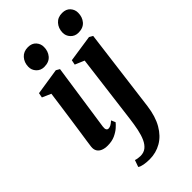

<svg xmlns="http://www.w3.org/2000/svg" viewBox="-308 -857 1195 1195"><g transform="rotate(-45 290.0 -259.0)"><path d="M123.5 10.5Q98 10.5 79.5 2.8Q61 -5 52 -20.2Q43 -35.5 45.5 -58Q47.5 -74.5 52 -104.8Q56.5 -135 62.5 -175.2Q68.5 -215.5 75.2 -263Q82 -310.5 89.2 -362.2Q96.5 -414 103.5 -466L45.5 -491.5L51.5 -523L226.5 -550L250 -536.5L185.5 -95.5Q183 -77.5 187.8 -69.2Q192.5 -61 202 -61Q212 -61 222.5 -66.5Q233 -72 249 -86L261 -58Q253 -47.5 234.8 -31.2Q216.5 -15 188.8 -2.2Q161 10.5 123.5 10.5ZM190.5 -615Q159.5 -615 139.5 -636.5Q119.5 -658 120.5 -687Q121.5 -724 144 -749.2Q166.5 -774.5 205 -774.5Q240 -774.5 258.8 -753.2Q277.5 -732 277 -704.5Q277 -667 255 -641Q233 -615 190.5 -615ZM472 10.5Q461.5 92 430 146.5Q398.5 201 351.5 228.2Q304.5 255.5 247.5 255.5Q221 255.5 197.8 251.2Q174.5 247 163.5 238.5L179.5 193.5Q187 196.5 199.5 198.5Q212 200.5 221.5 200.5Q251 200.5 270.8 185Q290.5 169.5 303.5 141.2Q316.5 113 324.8 73.5Q333 34 339 -14.5L396 -465.5L334.5 -491.5L341 -523.5L518.5 -550L542 -536.5ZM491.5 -615Q460.5 -615 440.5 -636.5Q420.5 -658 421.5 -687Q422.5 -724 445 -749.2Q467.5 -774.5 506 -774.5Q541 -774.5 559.8 -753.2Q578.5 -732 578 -704.5Q578 -667 556 -641Q534 -615 491.5 -615Z"/></g></svg>

Font: Merriweather 60pt
Style: Bold Italic
Weight: 700
Italic angle: -7.8°
Version: Version 2.101